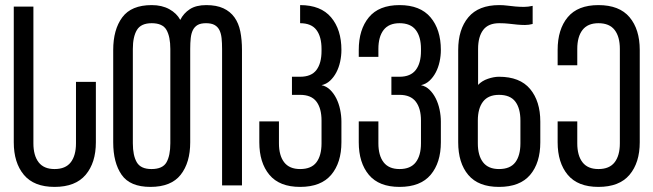

<svg xmlns="http://www.w3.org/2000/svg" viewBox="-20 -727 2562 753"><path d="M356 -406V-169Q356 -89 316 -41.5Q276 6 194 6Q113 6 73.5 -41.5Q34 -89 34 -169V-701H111V-165Q111 -117 131.5 -90.5Q152 -64 194 -64Q237 -64 257.5 -90.5Q278 -117 278 -165V-406Z M648 -535Q648 -583 633 -609.5Q618 -636 575 -636Q533 -636 517 -609.5Q501 -583 501 -535V-165Q501 -117 516.5 -90.5Q532 -64 574 -64Q618 -64 633 -90.5Q648 -117 648 -165ZM789 -707Q829 -707 856 -694.5Q883 -682 899.5 -659Q916 -636 922.5 -603.5Q929 -571 929 -531V0H851V-535Q851 -559 849 -577.5Q847 -596 840.5 -609Q834 -622 821.5 -629Q809 -636 788 -636Q767 -636 755 -629Q743 -622 736.5 -609Q730 -596 728 -577.5Q726 -559 726 -535V-169Q726 -89 688.5 -41.5Q651 6 570 6Q490 6 457 -41.5Q424 -89 424 -169V-531Q424 -611 459.5 -659Q495 -707 575 -707Q615 -707 644 -691Q673 -675 687 -649Q700 -675 724.5 -691Q749 -707 789 -707Z M1241 -393Q1260 -389 1274.5 -375Q1289 -361 1299 -341Q1309 -321 1314 -297Q1319 -273 1319 -250V-169Q1319 -89 1279 -41.5Q1239 6 1157 6Q1076 6 1036.5 -41.5Q997 -89 997 -169V-251H1074V-165Q1074 -117 1094.5 -90.5Q1115 -64 1157 -64Q1201 -64 1221 -90.5Q1241 -117 1241 -165V-254Q1241 -302 1221 -328.5Q1201 -355 1157 -355H1125V-426H1157Q1201 -426 1221 -452.5Q1241 -479 1241 -527V-535Q1241 -583 1221 -609.5Q1201 -636 1157 -636V-707Q1238 -707 1278.5 -659Q1319 -611 1319 -531Q1319 -508 1314 -485Q1309 -462 1299 -443Q1289 -424 1274.5 -410.5Q1260 -397 1241 -393Z M1709 -531Q1709 -508 1704 -485Q1699 -462 1689 -443Q1679 -424 1664.5 -410.5Q1650 -397 1631 -393Q1650 -389 1664.5 -375Q1679 -361 1689 -341Q1699 -321 1704 -297Q1709 -273 1709 -250V-169Q1709 -89 1669 -41.5Q1629 6 1547 6Q1466 6 1426.5 -41.5Q1387 -89 1387 -169V-251H1464V-165Q1464 -117 1484.5 -90.5Q1505 -64 1547 -64Q1590 -64 1610.5 -90.5Q1631 -117 1631 -165V-254Q1631 -302 1610.5 -328.5Q1590 -355 1547 -355H1515V-426H1547Q1590 -426 1610.5 -452.5Q1631 -479 1631 -527V-535Q1631 -583 1610.5 -609.5Q1590 -636 1547 -636Q1505 -636 1484.5 -609.5Q1464 -583 1464 -535V-504H1387V-531Q1387 -611 1426.5 -659Q1466 -707 1547 -707Q1628 -707 1668.5 -659Q1709 -611 1709 -531Z M2021 -254Q2021 -302 2001 -328.5Q1981 -355 1937 -355Q1895 -355 1874.5 -328.5Q1854 -302 1854 -254V-165Q1854 -117 1874.5 -90.5Q1895 -64 1937 -64Q1981 -64 2001 -90.5Q2021 -117 2021 -165ZM1937 -426Q2019 -426 2059 -378Q2099 -330 2099 -250V-169Q2099 -88 2059 -41Q2019 6 1937 6Q1856 6 1816.5 -41Q1777 -88 1777 -169V-531Q1777 -612 1817 -659.5Q1857 -707 1938 -707Q1954 -707 1969.5 -705Q1985 -703 2001.5 -701.5Q2018 -700 2035 -700Q2051 -700 2069 -704V-633Q2054 -629 2039 -629Q2024 -629 2008.5 -630.5Q1993 -632 1976 -634Q1959 -636 1938 -636Q1895 -636 1875 -609.5Q1855 -583 1855 -535V-394Q1870 -410 1893.5 -418Q1917 -426 1937 -426Z M2327 -707Q2409 -707 2449 -659.5Q2489 -612 2489 -531V-169Q2489 -89 2449 -41.5Q2409 6 2327 6Q2246 6 2206.5 -41.5Q2167 -89 2167 -169V-251H2244V-165Q2244 -117 2264.5 -90.5Q2285 -64 2327 -64Q2370 -64 2390.5 -90.5Q2411 -117 2411 -165V-535Q2411 -583 2390.5 -609.5Q2370 -636 2327 -636Q2285 -636 2264.5 -609.5Q2244 -583 2244 -535V-471H2167V-531Q2167 -612 2206.5 -659.5Q2246 -707 2327 -707Z"/></svg>

Font: Bebas Neue Regular
Style: Regular
Weight: 400
Designer: Ryoichi Tsunekawa & LGV (GE)
Foundry: Free Software Foundation, Inc.
Version: Version 1.003 August 13, 2016